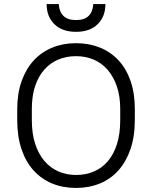

<svg xmlns="http://www.w3.org/2000/svg" viewBox="-20 -920 750 947"><path d="M355 7Q290 7 237 -15Q184 -37 145.5 -79.5Q107 -122 86 -184.5Q65 -247 65 -328V-382Q65 -459 86.5 -519.5Q108 -580 146 -621.5Q184 -663 237.5 -685Q291 -707 355 -707Q419 -707 472.5 -685.5Q526 -664 564.5 -622.5Q603 -581 624 -520.5Q645 -460 645 -382V-328Q645 -247 623.5 -184.5Q602 -122 564 -79.5Q526 -37 472.5 -15Q419 7 355 7ZM355 -57Q403 -57 443 -74Q483 -91 512 -125Q541 -159 557 -209.5Q573 -260 573 -328V-382Q573 -445 556.5 -493.5Q540 -542 511 -575.5Q482 -609 442 -626Q402 -643 355 -643Q307 -643 267 -626Q227 -609 198 -576Q169 -543 153 -494.5Q137 -446 137 -382V-328Q137 -261 153.5 -210.5Q170 -160 199 -126Q228 -92 268 -74.5Q308 -57 355 -57ZM355 -763Q287 -763 248.5 -800.5Q210 -838 210 -900H270Q272 -862 293 -841.5Q314 -821 355 -821Q396 -821 417 -841.5Q438 -862 440 -900H500Q500 -838 461.5 -800.5Q423 -763 355 -763Z"/></svg>

Font: PT Root UI
Style: Regular
Weight: 400
Designer: Vitaly Kuzmin
Foundry: ParaType Ltd.
Version: Version 2.001G